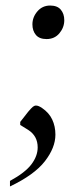

<svg xmlns="http://www.w3.org/2000/svg" viewBox="-20 -481 282 693"><path d="M148 -340Q122 -340 109.5 -355Q97 -370 97 -393Q97 -419 115 -440Q133 -461 161 -461Q187 -461 199.5 -446Q212 -431 212 -408Q212 -382 194.5 -361Q177 -340 148 -340ZM16 192V172Q71 142 93.5 112Q116 82 116 51Q116 10 82 -12L53 -30V-41L82 -78Q93 -91 98.5 -95.5Q104 -100 110 -100Q119 -100 132 -91Q157 -74 168.5 -49.5Q180 -25 180 5Q180 52 142 101Q104 150 16 192Z"/></svg>

Font: Spectral SC Medium
Style: Italic
Weight: 500
Italic angle: -10°
Designer: Jean-Baptiste Levee
Foundry: Production Type
Version: Version 2.001